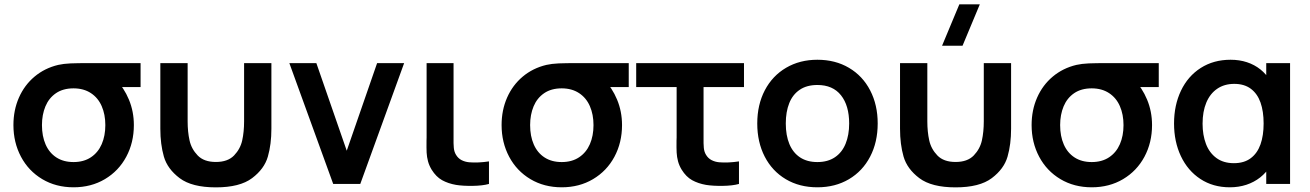

<svg xmlns="http://www.w3.org/2000/svg" viewBox="-20 -822 5855 858"><path d="M308.7 15Q230 15 168.8 -21.5Q107.6 -58 73.8 -121.6Q40 -185.2 40 -263Q40 -330 64.6 -385.8Q89.2 -441.7 134.4 -479.6Q179.7 -517.6 240.3 -532Q263.8 -537.3 294.8 -538.7Q325.8 -540 382 -540H608.2V-433H470.2L498 -465.3Q534 -429.9 556.1 -376.8Q578.2 -323.7 578.2 -263Q578.2 -184.8 544.2 -121.4Q510.2 -58 448.8 -21.5Q387.3 15 308.7 15ZM308.7 -97.8Q354.4 -97.8 386.4 -119.2Q418.3 -140.5 434.5 -177.7Q450.7 -214.9 450.7 -263Q450.7 -310.5 434.5 -347.6Q418.3 -384.8 386.2 -405.9Q354 -427.1 308.7 -427.2Q262 -427.2 230.2 -405.6Q198.5 -383.9 183 -346.7Q167.5 -309.4 167.5 -263Q167.5 -213.6 183.8 -176.4Q200.1 -139.2 231.8 -118.5Q263.6 -97.8 308.7 -97.8Z M696.5 -246.8V-540H818.5V-279.8Q818.5 -233 827 -194.7Q835.4 -156.3 863.5 -127.2Q891.5 -98.2 944.7 -98.2Q997.8 -98.2 1025.9 -127.2Q1053.9 -156.3 1062.4 -194.7Q1070.8 -233 1070.8 -279.8V-540H1192.8V-246.8Q1192.8 -177.3 1177 -122.2Q1161.2 -67.1 1106.5 -25.9Q1051.8 15.3 944.7 15.3Q837.5 15.3 782.8 -25.9Q728.2 -67.1 712.3 -122.2Q696.5 -177.3 696.5 -246.8Z M1469 0 1273 -540H1393.7L1529.5 -148.5L1665.2 -540H1786L1590 0Z M2017.6 4.2Q1982.3 -2 1955.5 -16.9Q1928.8 -31.8 1908.9 -63.8Q1897.8 -82.2 1892.6 -101.4Q1887.5 -120.6 1886.5 -140Q1885.6 -159.3 1886 -193.5Q1886.4 -200.1 1886.4 -206.9Q1886.4 -213.7 1886.4 -220.7V-540H2006.8V-227.3V-210.9Q2006.2 -178.5 2008 -160.9Q2009.8 -143.2 2017.8 -130.2Q2027.1 -114.6 2042.3 -106.6Q2057.6 -98.6 2076.8 -96.8Q2116.7 -93.5 2165.1 -100.8V0Q2136.5 8 2092.4 8.6Q2048.2 9.2 2017.6 4.2Z M2490.2 15Q2411.5 15 2350.3 -21.5Q2289.1 -58 2255.3 -121.6Q2221.5 -185.2 2221.5 -263Q2221.5 -330 2246.1 -385.8Q2270.7 -441.7 2315.9 -479.6Q2361.2 -517.6 2421.8 -532Q2445.3 -537.3 2476.3 -538.7Q2507.3 -540 2563.5 -540H2789.7V-433H2651.7L2679.5 -465.3Q2715.5 -429.9 2737.6 -376.8Q2759.7 -323.7 2759.7 -263Q2759.7 -184.8 2725.7 -121.4Q2691.7 -58 2630.2 -21.5Q2568.8 15 2490.2 15ZM2490.2 -97.8Q2535.9 -97.8 2567.9 -119.2Q2599.8 -140.5 2616 -177.7Q2632.2 -214.9 2632.2 -263Q2632.2 -310.5 2616 -347.6Q2599.8 -384.8 2567.7 -405.9Q2535.5 -427.1 2490.2 -427.2Q2443.5 -427.2 2411.8 -405.6Q2380 -383.9 2364.5 -346.7Q2349 -309.4 2349 -263Q2349 -213.6 2365.3 -176.4Q2381.6 -139.2 2413.3 -118.5Q2445.1 -97.8 2490.2 -97.8Z M3134.8 4.2Q3099.6 -2 3072.8 -16.9Q3046 -31.8 3026.2 -63.8Q3015 -82.2 3009.9 -101.4Q3004.8 -120.6 3003.8 -140Q3002.8 -159.3 3003.2 -193.5Q3003.7 -200.1 3003.7 -206.9Q3003.7 -213.7 3003.7 -220.7V-433H2823V-540H3304.7V-433H3124V-227.3V-210.9Q3123.5 -178.5 3125.2 -160.9Q3127 -143.2 3135 -130.2Q3144.3 -114.6 3159.6 -106.6Q3174.8 -98.6 3194 -96.8Q3233.9 -93.5 3282.3 -100.8V0Q3253.8 8 3209.6 8.6Q3165.5 9.2 3134.8 4.2Z M3632.7 15Q3552.5 15 3491.6 -21.2Q3430.7 -57.4 3397.3 -122.2Q3364 -186.9 3364 -270.2Q3364 -353.9 3397.8 -418.6Q3431.7 -483.2 3492.8 -519.1Q3554 -555 3632.7 -555Q3712.9 -555 3774 -518.8Q3835.2 -482.7 3868.7 -417.8Q3902.2 -353 3902.2 -270.2Q3902.2 -186.7 3868.4 -122Q3834.7 -57.2 3773.5 -21.1Q3712.3 15 3632.7 15ZM3632.7 -97.8Q3679.2 -97.8 3711.1 -119.3Q3743 -140.8 3758.8 -179.8Q3774.7 -218.8 3774.7 -270.2Q3774.7 -350.2 3738.2 -396.2Q3701.7 -442.2 3632.7 -442.2Q3585.2 -442.2 3553.8 -420.8Q3522.2 -399.5 3506.9 -360.9Q3491.5 -322.2 3491.5 -270.2Q3491.5 -217 3507.6 -178.2Q3523.8 -139.5 3555.2 -118.7Q3586.8 -97.8 3632.7 -97.8Z M4281.3 -617.5H4189.8L4267 -802.5H4358.5ZM4002 -246.8V-540H4124V-279.8Q4124 -233 4132.5 -194.7Q4140.9 -156.3 4169 -127.2Q4197 -98.2 4250.2 -98.2Q4303.3 -98.2 4331.4 -127.2Q4359.4 -156.3 4367.9 -194.7Q4376.3 -233 4376.3 -279.8V-540H4498.3V-246.8Q4498.3 -177.3 4482.5 -122.2Q4466.7 -67.1 4412 -25.9Q4357.3 15.3 4250.2 15.3Q4143 15.3 4088.3 -25.9Q4033.7 -67.1 4017.8 -122.2Q4002 -177.3 4002 -246.8Z M4858.7 15Q4780 15 4718.8 -21.5Q4657.6 -58 4623.8 -121.6Q4590 -185.2 4590 -263Q4590 -330 4614.6 -385.8Q4639.2 -441.7 4684.4 -479.6Q4729.7 -517.6 4790.3 -532Q4813.8 -537.3 4844.8 -538.7Q4875.8 -540 4932 -540H5158.2V-433H5020.2L5048 -465.3Q5084 -429.9 5106.1 -376.8Q5128.2 -323.7 5128.2 -263Q5128.2 -184.8 5094.2 -121.4Q5060.2 -58 4998.8 -21.5Q4937.3 15 4858.7 15ZM4858.7 -97.8Q4904.4 -97.8 4936.4 -119.2Q4968.3 -140.5 4984.5 -177.7Q5000.7 -214.9 5000.7 -263Q5000.7 -310.5 4984.5 -347.6Q4968.3 -384.8 4936.2 -405.9Q4904 -427.1 4858.7 -427.2Q4812 -427.2 4780.2 -405.6Q4748.5 -383.9 4733 -346.7Q4717.5 -309.4 4717.5 -263Q4717.5 -213.6 4733.8 -176.4Q4750.1 -139.2 4781.8 -118.5Q4813.6 -97.8 4858.7 -97.8Z M5475.7 15Q5400.8 15 5344.2 -22.2Q5287.7 -59.4 5257.1 -124.2Q5226.5 -188.9 5226.5 -270Q5226.5 -351.9 5257.5 -416.8Q5288.5 -481.8 5345.9 -518.4Q5403.3 -555 5479.2 -555Q5518.8 -555 5552.4 -543.9Q5586.1 -532.8 5612.4 -511.8Q5638.8 -490.7 5656.8 -460.8L5638.5 -435.5V-540H5745V0H5638.5V-105.7L5656.8 -80.3Q5638.8 -50.8 5611.5 -29.2Q5584.2 -7.7 5549.7 3.7Q5515.2 15 5475.7 15ZM5494 -92.8Q5539.7 -92.8 5569.2 -115Q5598.7 -137.1 5612.8 -176.7Q5626.8 -216.3 5626.8 -270.2Q5626.8 -324.2 5613 -363.7Q5599.1 -403.2 5569.8 -425.2Q5540.5 -447.2 5495.7 -447.2Q5451.5 -447.2 5419.6 -425.5Q5387.7 -403.9 5370.8 -363.8Q5354 -323.6 5354 -269.3Q5354 -218.8 5369.1 -179Q5384.2 -139.2 5415.7 -116Q5447.2 -92.8 5494 -92.8Z"/></svg>

Font: Manrope
Style: Regular
Weight: 400
Designer: Mikhail Sharanda
Foundry: Mikhail Sharanda
Version: Version 4.503